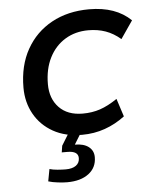

<svg xmlns="http://www.w3.org/2000/svg" viewBox="-50 -522 606 756"><g transform="rotate(-5 253.0 -144.5)"><path d="M260 10Q194 10 146 -17Q98 -44 72 -90.5Q46 -137 46 -195Q46 -282 82 -346Q118 -410 182 -445Q246 -480 330 -480Q383 -480 424 -465.5Q465 -451 495 -422L447 -352Q419 -376 388 -387Q357 -398 320 -398Q268 -398 228 -373.5Q188 -349 165.5 -304.5Q143 -260 143 -200Q143 -143 176.5 -108Q210 -73 270 -73Q307 -73 338.5 -83.5Q370 -94 407 -119L430 -48Q393 -20 350.5 -5Q308 10 260 10ZM185 191Q171 191 149 188.5Q127 186 111 181L120 133Q133 137 151.5 138.5Q170 140 184 140Q210 140 224.5 129.5Q239 119 239 100Q239 72 196 72H174L178 46L213 -11H263L228 46Q263 46 282.5 61Q302 76 302 102Q302 143 270.5 167Q239 191 185 191Z"/></g></svg>

Font: Gantari Medium
Style: Italic
Weight: 500
Italic angle: -10°
Designer: Anugrah Pasau
Foundry: Lafontype
Version: Version 1.000